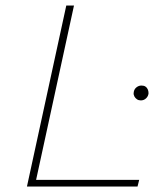

<svg xmlns="http://www.w3.org/2000/svg" viewBox="-20 -678 602 698"><path d="M78 0 221 -658H249L106 0ZM90 0 95 -24H486L480 0ZM492 -313Q484 -313 478 -317Q472 -321 468.5 -327.5Q465 -334 466 -341Q467 -353 475.5 -360Q484 -367 494 -367Q503 -367 508.5 -363.5Q514 -360 517 -353.5Q520 -347 520 -339Q519 -328 511 -320.5Q503 -313 492 -313Z"/></svg>

Font: Ysabeau Infant Thin
Style: Italic
Weight: 250
Italic angle: -12°
Designer: Christian Thalmann (Catharsis Fonts)
Version: Version 2.001;gftools[0.9.30]; featfreeze: ss01,ss02,lnum